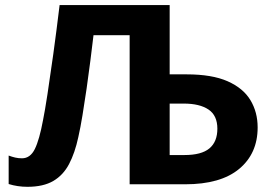

<svg xmlns="http://www.w3.org/2000/svg" viewBox="-20 -717 1055 747"><path d="M86.9 9.8Q48.3 9.8 13.7 -1V-111.8Q26.4 -106.9 39.1 -104Q51.8 -101.1 65.4 -101.1Q97.7 -101.1 115.5 -137.2Q133.3 -173.3 147.5 -250Q154.3 -283.2 164.6 -349.9Q174.8 -416.5 187.3 -506.3Q199.7 -596.2 211.9 -697.3H640.1V-427.7H706.5Q804.7 -427.7 865.5 -400.9Q926.3 -374 954.3 -327.4Q982.4 -280.8 982.4 -221.2Q982.4 -119.6 910.4 -59.8Q838.4 0 700.2 0H484.4V-580.1H343.8Q338.4 -533.7 331.5 -480Q324.7 -426.3 316.9 -372.1Q309.1 -317.9 301 -269Q293 -220.2 284.7 -183.6Q271.5 -122.1 248.8 -78.9Q226.1 -35.6 187.3 -12.9Q148.4 9.8 86.9 9.8ZM640.1 -113.8H697.8Q763.7 -113.8 794.7 -139.6Q825.7 -165.5 825.7 -216.3Q825.7 -267.6 791.3 -290.8Q756.8 -314 694.8 -314H640.1Z"/></svg>

Font: Lunasima
Style: Bold
Weight: 700
Designer: The DocRepair Project, Monotype Design Team
Foundry: Google
Version: Version 2.009